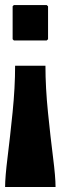

<svg xmlns="http://www.w3.org/2000/svg" viewBox="-30 -540 249 760"><path d="M154.8 -520 160.2 -515.1V-384.8L154.8 -379.9H24.9L20 -384.8V-515.1L24.9 -520ZM149.9 -279.8Q149.9 -193.4 159.9 -95Q169.9 3.4 179.9 82.3Q189.9 161.1 189.9 200.2H-9.8Q-9.8 161.1 0 82.3Q9.8 3.4 19.8 -95Q29.8 -193.4 29.8 -279.8Z"/></svg>

Font: Mikodacs
Style: Regular
Weight: 400
Designer: gluk (gluksza@wp.pl)
Foundry: gluk (gluksza@wp.pl)
Version: Version 0.28